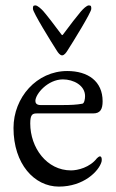

<svg xmlns="http://www.w3.org/2000/svg" viewBox="-20 -677 430 711"><path d="M207 -550C185 -580 154 -620 141 -635C133 -644 119 -657 111 -657C102 -657 102 -653 102 -644C102 -631 170 -521 190 -490C195 -482 202 -472 210 -472C218 -472 225 -482 230 -490C250 -521 318 -631 318 -644C318 -653 318 -657 309 -657C301 -657 288 -644 280 -635C267 -620 236 -580 214 -550C211 -546 210 -546 207 -550ZM213 -383C252 -383 295 -361 295 -321C295 -310 292 -294 285 -293C264 -289 241 -288 212 -288H130C116 -288 111 -295 111 -303C111 -329 157 -383 213 -383ZM229 -414C116 -414 30 -316 30 -203C30 -70 107 14 198 14C290 14 346 -43 356 -78C358 -86 357 -98 350 -98C347 -98 342 -94 339 -91C313 -57 268 -46 243 -46C153 -46 92 -130 92 -220C92 -254 101 -257 117 -257H325C351 -257 360 -272 360 -302C360 -376 306 -414 229 -414Z"/></svg>

Font: EB Garamond 12
Style: Regular
Weight: 400
Version: Version 0.016+